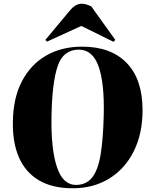

<svg xmlns="http://www.w3.org/2000/svg" viewBox="-20 -995 820 1029"><path d="M49 -340Q50 -468 97 -558.5Q144 -649 227 -697Q310 -745 420 -745Q575 -745 659.5 -657Q744 -569 744 -405Q744 -278 696.5 -183.5Q649 -89 564.5 -37.5Q480 14 370 14Q260 14 188 -29Q116 -72 81.5 -151.5Q47 -231 49 -340ZM256 -370Q253 -196 285 -100Q317 -4 387 -4Q443 -4 474.5 -44.5Q506 -85 519.5 -168.5Q533 -252 536 -379Q540 -551 508 -640Q476 -729 402 -729Q319 -729 289 -640.5Q259 -552 256 -370ZM598 -781 588 -771 416 -856 232 -772 223 -781 354 -938Q385 -975 417 -975Q431 -975 443.5 -971Q456 -967 469 -961Z"/></svg>

Font: Literata 72pt ExtraBold
Style: Italic
Weight: 800
Italic angle: -2°
Designer: Latin by Veronika Burian and Jose Scaglione. Greek by Irene Vlachou. Cyrillic by Vera Evstafieva
Foundry: TypeTogether
Version: Version 3.002